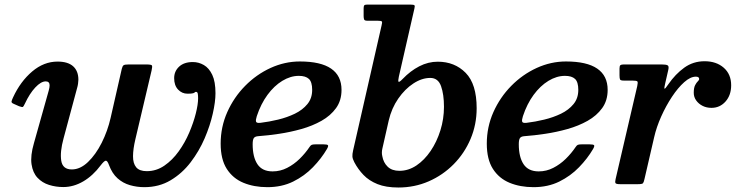

<svg xmlns="http://www.w3.org/2000/svg" viewBox="-20 -800 3196 834"><path d="M37 -377.5Q32 -367 30.2 -360Q28.5 -353 40.5 -348.5L63 -338.5Q77 -333.5 79.8 -335.8Q82.5 -338 88.5 -350.5Q108.5 -393.5 133.2 -420Q158 -446.5 178.5 -446.5Q195.5 -446.5 195.5 -429Q195.5 -420.5 191.5 -406L127.5 -178.5Q111.5 -123.5 117 -86.5Q122.5 -49.5 143 -27.8Q163.5 -6 193 3.2Q222.5 12.5 255 12.5Q299.5 12.5 341.5 -12Q383.5 -36.5 417.5 -82Q432.5 -101.5 439.5 -102Q446.5 -102.5 453.5 -83Q467 -46.5 490.5 -25.5Q514 -4.5 544.2 4.2Q574.5 13 607 13Q671 13 721.2 -17Q771.5 -47 808.2 -95.2Q845 -143.5 868.8 -198.8Q892.5 -254 904.2 -306Q916 -358 916 -395Q916 -445.5 902 -475Q888 -504.5 865.5 -517.5Q843 -530.5 817.5 -530.5Q779.5 -530.5 758 -510.5Q736.5 -490.5 736.5 -460.5Q736.5 -429 753.5 -411Q770.5 -393 794.5 -393Q812.5 -393 818.8 -395Q825 -397 826.2 -399Q827.5 -401 831.5 -401Q837.5 -401 839 -393.5Q840.5 -386 840.5 -373Q840.5 -346.5 830.5 -307Q820.5 -267.5 802 -224Q783.5 -180.5 756.2 -142.5Q729 -104.5 694 -80.5Q659 -56.5 617.5 -56.5Q585.5 -56.5 571.5 -73.5Q557.5 -90.5 557.8 -121.8Q558 -153 568 -195L638.5 -494Q642.5 -511.5 639.8 -515.8Q637 -520 616 -520H538.5Q522.5 -520 517.2 -516.8Q512 -513.5 509 -501L460.5 -288Q447.5 -231 421.8 -179.8Q396 -128.5 362.2 -96.2Q328.5 -64 292 -64Q252 -64 246 -102Q240 -140 256 -198.5L315 -418Q317.5 -426 319 -436.5Q320.5 -447 320.5 -453.5Q320.5 -491.5 297.8 -512Q275 -532.5 230 -532.5Q170.5 -532.5 119.8 -489.5Q69 -446.5 37 -377.5Z M938.5 -176Q938.5 -108 965 -66.5Q991.5 -25 1037.5 -6Q1083.5 13 1141.5 13Q1204 13 1253.2 -11.2Q1302.5 -35.5 1339.2 -73.5Q1376 -111.5 1400 -152.5Q1407.5 -165.5 1404.5 -169.2Q1401.5 -173 1384.5 -173H1351.5Q1338.5 -173 1333.8 -170.8Q1329 -168.5 1324.5 -161.5Q1306 -134 1281.5 -110Q1257 -86 1227.2 -70.8Q1197.5 -55.5 1164 -55.5Q1119 -55.5 1098.2 -86.8Q1077.5 -118 1077.5 -173.5Q1077.5 -193 1082.5 -200.2Q1087.5 -207.5 1102 -208.5Q1144 -211.5 1192.5 -218.8Q1241 -226 1289 -239.5Q1337 -253 1376.5 -275.2Q1416 -297.5 1439.8 -330.5Q1463.5 -363.5 1463.5 -409.5Q1463.5 -471 1418.2 -502Q1373 -533 1282.5 -533Q1217 -533 1155.2 -504.8Q1093.5 -476.5 1044.8 -427Q996 -377.5 967.2 -313Q938.5 -248.5 938.5 -176ZM1111.5 -266.5Q1094.5 -264.5 1092.2 -271.5Q1090 -278.5 1095.5 -295.5Q1113 -348.5 1141.8 -387.8Q1170.5 -427 1206.2 -448.8Q1242 -470.5 1278 -470.5Q1307.5 -470.5 1321.8 -457.2Q1336 -444 1336 -409.5Q1336 -373 1315.2 -347.8Q1294.5 -322.5 1261 -306.2Q1227.5 -290 1188.2 -280.5Q1149 -271 1111.5 -266.5Z M1640.5 -122Q1638.5 -130.5 1638.8 -138.5Q1639 -146.5 1641 -155L1668.5 -276.5Q1681 -330 1710 -371.8Q1739 -413.5 1775.8 -437.5Q1812.5 -461.5 1849 -461.5Q1883 -461.5 1895.8 -425.8Q1908.5 -390 1908.5 -336Q1908.5 -283.5 1893 -233.8Q1877.5 -184 1850.5 -144.2Q1823.5 -104.5 1788.8 -81.2Q1754 -58 1715 -58Q1682.5 -58 1664 -75.8Q1645.5 -93.5 1640.5 -122ZM1514 -147.5Q1510 -130 1510.8 -120Q1511.5 -110 1519 -95.5Q1535 -65 1559 -40Q1583 -15 1619.8 -0.2Q1656.5 14.5 1710.5 14.5Q1780.5 14.5 1842 -12.2Q1903.5 -39 1950.5 -86.5Q1997.5 -134 2024 -196.5Q2050.5 -259 2050.5 -330Q2050.5 -435 2002.8 -483.5Q1955 -532 1881.5 -532Q1840 -532 1801.2 -512Q1762.5 -492 1729 -457Q1714 -441.5 1711.2 -445Q1708.5 -448.5 1712.5 -467L1780 -762.5Q1783 -774 1780.2 -777Q1777.5 -780 1763 -780H1574Q1564.5 -780 1562 -776.5Q1559.5 -773 1559.5 -762.5V-730.5Q1559.5 -720.5 1561.8 -715.2Q1564 -710 1575 -710H1619Q1636.5 -710 1638.8 -706.5Q1641 -703 1637.5 -689.5Z M2094.5 -176Q2094.5 -108 2121 -66.5Q2147.5 -25 2193.5 -6Q2239.5 13 2297.5 13Q2360 13 2409.2 -11.2Q2458.5 -35.5 2495.2 -73.5Q2532 -111.5 2556 -152.5Q2563.5 -165.5 2560.5 -169.2Q2557.5 -173 2540.5 -173H2507.5Q2494.5 -173 2489.8 -170.8Q2485 -168.5 2480.5 -161.5Q2462 -134 2437.5 -110Q2413 -86 2383.2 -70.8Q2353.5 -55.5 2320 -55.5Q2275 -55.5 2254.2 -86.8Q2233.5 -118 2233.5 -173.5Q2233.5 -193 2238.5 -200.2Q2243.5 -207.5 2258 -208.5Q2300 -211.5 2348.5 -218.8Q2397 -226 2445 -239.5Q2493 -253 2532.5 -275.2Q2572 -297.5 2595.8 -330.5Q2619.5 -363.5 2619.5 -409.5Q2619.5 -471 2574.2 -502Q2529 -533 2438.5 -533Q2373 -533 2311.2 -504.8Q2249.5 -476.5 2200.8 -427Q2152 -377.5 2123.2 -313Q2094.5 -248.5 2094.5 -176ZM2267.5 -266.5Q2250.5 -264.5 2248.2 -271.5Q2246 -278.5 2251.5 -295.5Q2269 -348.5 2297.8 -387.8Q2326.5 -427 2362.2 -448.8Q2398 -470.5 2434 -470.5Q2463.5 -470.5 2477.8 -457.2Q2492 -444 2492 -409.5Q2492 -373 2471.2 -347.8Q2450.5 -322.5 2417 -306.2Q2383.5 -290 2344.2 -280.5Q2305 -271 2267.5 -266.5Z M2689 -520Q2679 -520 2675 -517Q2671 -514 2671 -502.5V-472.5Q2671 -459 2673.5 -454.5Q2676 -450 2689.5 -450H2726Q2746 -450 2748.8 -446Q2751.5 -442 2748 -426L2654 -22Q2651 -9.5 2653.5 -4.8Q2656 0 2673.5 0H2751.5Q2769.5 0 2773 -4.2Q2776.5 -8.5 2779.5 -22.5L2821.5 -204Q2831.5 -248 2852.2 -294.2Q2873 -340.5 2899 -379.8Q2925 -419 2952 -443Q2979 -467 3002.5 -467Q3017 -467 3017 -457Q3017 -452 3011.2 -446.8Q3005.5 -441.5 2999.5 -430.2Q2993.5 -419 2993.5 -397Q2993.5 -378.5 3004 -363.8Q3014.5 -349 3031.8 -340.2Q3049 -331.5 3070.5 -331.5Q3107 -331.5 3131.5 -359Q3156 -386.5 3156 -429.5Q3156 -477.5 3123.8 -505.8Q3091.5 -534 3040.5 -534Q2991 -534 2952.2 -506Q2913.5 -478 2883.5 -434.5Q2868.5 -412 2866.5 -415Q2864.5 -418 2869.5 -438L2883 -497Q2886.5 -512.5 2880 -516.2Q2873.5 -520 2855 -520Z"/></svg>

Font: Besley SemiBold
Style: Italic
Weight: 600
Italic angle: -13°
Designer: Owen Earl
Foundry: indestructible type*
Version: Version 2.001